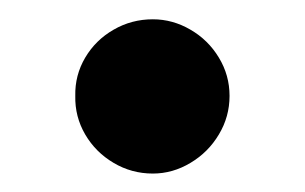

<svg xmlns="http://www.w3.org/2000/svg" viewBox="-20 -411 322 203"><path d="M59.6 -309.6Q59.1 -331.5 70.1 -350.1Q81.1 -368.7 100.1 -379.6Q119.1 -390.6 141.6 -390.6Q162.6 -390.6 181.4 -379.6Q200.2 -368.7 211.4 -350.1Q222.7 -331.5 222.7 -309.6Q222.7 -287.6 211.4 -268.8Q200.2 -250 181.4 -238.8Q162.6 -227.5 141.6 -227.5Q119.1 -227.5 100.1 -238.8Q81.1 -250 70.1 -268.8Q59.1 -287.6 59.6 -309.6Z"/></svg>

Font: Pretendard GOV
Style: Bold
Weight: 700
Designer: Base glyphs from Inter by Rasmus Andersson; Hangeul glyphs from Noto Sans CJK(Source Han Sans) by Jang Soo-young and Kan
Foundry: Kil Hyung-jin
Version: Version 1.309